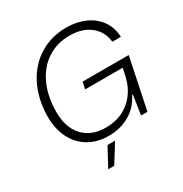

<svg xmlns="http://www.w3.org/2000/svg" viewBox="-210 -896 1188 1249"><g transform="rotate(-30 384.5 -271.5)"><path d="M71 -308Q75 -436 125.5 -533.5Q176 -631 264 -685Q352 -739 465 -739Q541 -739 603.5 -711.5Q666 -684 703 -632Q740 -580 743 -509H679Q671 -588 611.5 -635.5Q552 -683 457 -683Q364 -683 292 -637Q220 -591 179 -506.5Q138 -422 135 -310Q131 -184 193 -115Q255 -46 364 -46Q472 -46 545 -107.5Q618 -169 641 -274L653 -329H371L381 -381H728L649 0H601L623 -144H617Q579 -68 510 -29Q441 10 355 10Q267 10 202 -29.5Q137 -69 103 -141Q69 -213 71 -308ZM316 57H373L286 196H241Z"/></g></svg>

Font: Mona Sans Light
Style: Italic
Weight: 300
Italic angle: -11.7°
Designer: Deni Anggara
Foundry: GitHub
Version: Version 2.000